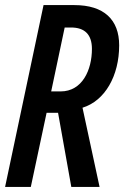

<svg xmlns="http://www.w3.org/2000/svg" viewBox="-21 -734 488 754"><path d="M-1 0H100L162 -291H207L259 0H370L303 -311C391 -338 447 -436 447 -556C447 -657 387 -714 271 -714H150ZM180 -375 233 -626H258C312 -626 340 -598 340 -542C340 -459 302 -375 217 -375Z"/></svg>

Font: Noto Sans UI Condensed Medium
Style: Italic
Weight: 500
Width: 3
Italic angle: -12°
Designer: Monotype Design Team
Foundry: Monotype Imaging Inc.
Version: Version 1.901